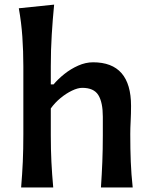

<svg xmlns="http://www.w3.org/2000/svg" viewBox="-20 -827 668 847"><path d="M73.2 0Q78.1 -58.6 80.6 -113.5Q83 -168.5 83 -235.4V-534.2Q83 -601.1 78.6 -664.6Q74.2 -728 63 -790.5L218.8 -806.6Q212.4 -741.7 208.3 -674.3Q204.1 -606.9 204.1 -534.2V-454.6H216.3Q235.8 -478 263.9 -500.5Q292 -522.9 325 -537.6Q357.9 -552.2 390.6 -552.2Q558.1 -552.2 558.1 -359.9Q558.1 -324.7 556.4 -293Q554.7 -261.2 554.7 -235.4Q554.7 -168.5 556.9 -113.5Q559.1 -58.6 565.4 0H425.3Q429.2 -58.6 431.4 -112.8Q433.6 -167 433.6 -229.5V-312Q433.6 -375.5 413.8 -407.5Q394 -439.5 342.8 -439.5Q323.2 -439.5 297.6 -427.2Q272 -415 247.1 -394.5Q222.2 -374 204.1 -348.6V-229.5Q204.1 -167 206.8 -112.8Q209.5 -58.6 214.8 0Z"/></svg>

Font: Pinar DS1 SemiBold
Style: Regular
Weight: 600
Designer: Amin Abedi
Version: Version 3.000